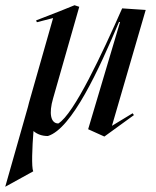

<svg xmlns="http://www.w3.org/2000/svg" viewBox="-77 -506 598 734"><path d="M322 16 435 -66 430 -73 351 -25 480 -468 390 -474C314 -302 206 -70 146 -34C117 -34 109 -72 126 -130L226 -480L208 -486L151 -463L61 -428L64 -421L126 -437L34 -114L30 -98L-57 208L50 149C43 134 46 57 51 -5C65 7 83 14 106 14C198 -14 302 -242 378 -422H382L260 -12Z"/></svg>

Font: Mazius Display Extra italic
Style: Regular
Weight: 400
Italic angle: -17°
Designer: Alberto Casagrande & Collletttivo
Foundry: Collletttivo
Version: Version 2.000;Glyphs 3.2 (3217)